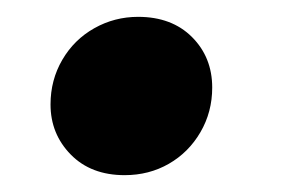

<svg xmlns="http://www.w3.org/2000/svg" viewBox="-20 -194 361 228"><path d="M128 14Q88 14 64 -10.5Q40 -35 40 -70Q40 -99 54 -123Q68 -147 92 -160.5Q116 -174 144 -174Q184 -174 208 -150Q232 -126 232 -90Q232 -61 218 -37Q204 -13 180.5 0.5Q157 14 128 14Z"/></svg>

Font: Source Serif 4 ExtraBold
Style: Italic
Weight: 800
Italic angle: -12°
Designer: Frank Grießhammer
Foundry: Adobe Systems Incorporated
Version: Version 4.004;hotconv 1.0.116;makeotfexe 2.5.65601